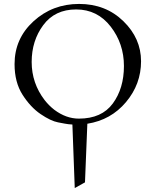

<svg xmlns="http://www.w3.org/2000/svg" viewBox="-20 -729 777 976"><path d="M275 -107Q238 -114 186.5 -149Q135 -184 94.5 -247.5Q54 -311 54 -403Q54 -533 150.5 -621Q247 -709 382 -709Q517 -709 607 -621.5Q697 -534 697 -417.5Q697 -301 620.5 -210Q544 -119 424 -100L412 198L360 227L348 -96Q327 -97 309.5 -100.5Q292 -104 275 -107ZM207 -220Q229 -192 256 -171Q316 -126 381 -126Q497 -126 553.5 -203Q610 -280 610 -393.5Q610 -507 542.5 -594Q475 -681 367 -681Q259 -681 200 -601.5Q141 -522 141 -414Q141 -306 207 -220Z"/></svg>

Font: Cardo
Style: Regular
Weight: 400
Designer: David J. Perry
Foundry: David J. Perry
Version: Version 1.0451